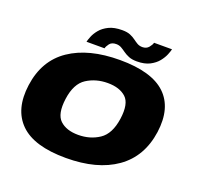

<svg xmlns="http://www.w3.org/2000/svg" viewBox="-131 -897 1081 1045"><g transform="rotate(20 410.0 -374.5)"><path d="M353 5Q168.5 5 88.2 -74Q8 -153 28 -298.5Q48.5 -447.5 158.5 -522.2Q268.5 -597 449.5 -597Q633.5 -597 714 -520.5Q794.5 -444 774.5 -298.5Q753.5 -149.5 643.8 -72.2Q534 5 353 5ZM373 -136Q442 -136 494.5 -171Q547 -206 560 -297Q573 -388 535.8 -422.2Q498.5 -456.5 429.5 -456.5Q361 -456.5 308 -422.5Q255 -388.5 242.5 -297Q230 -206 267.2 -171Q304.5 -136 373 -136ZM536.5 -621Q508 -621 489.2 -628.8Q470.5 -636.5 456.8 -646.5Q443 -656.5 430 -664Q417 -671.5 400 -671.5Q374 -671.5 362 -655.8Q350 -640 347.5 -628H243Q245.5 -639.5 253.8 -660.2Q262 -681 279.8 -702.5Q297.5 -724 328 -739Q358.5 -754 405 -754Q433.5 -754 451.5 -746.5Q469.5 -739 482.5 -729.2Q495.5 -719.5 508.2 -712Q521 -704.5 538.5 -704.5Q561.5 -704.5 574.8 -720.5Q588 -736.5 590.5 -748.5H694.5Q692 -737 683.5 -716Q675 -695 657.5 -673.2Q640 -651.5 610.5 -636.2Q581 -621 536.5 -621Z"/></g></svg>

Font: Anybody ExtraExpanded ExtraBold
Style: Italic
Weight: 800
Width: 8
Italic angle: -10°
Designer: Tyler Finck
Foundry: Etcetera Type Company
Version: Version 1.010; ttfautohint (v1.8.3) -l 8 -r 50 -G 200 -x 14 